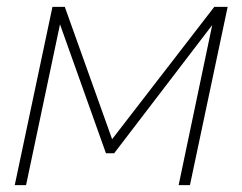

<svg xmlns="http://www.w3.org/2000/svg" viewBox="-20 -540 707 560"><path d="M23 0 133 -520H169L307 -134L605 -520H644L534 0H501L599 -467L313 -93H289L155 -469L56 0Z"/></svg>

Font: Raleway ExtraLight
Style: Italic
Weight: 200
Italic angle: -12°
Designer: Matt McInerney, Pablo Impallari, Rodrigo Fuenzalida
Foundry: Matt McInerney, Pablo Impallari, Rodrigo Fuenzalida
Version: Version 4.026